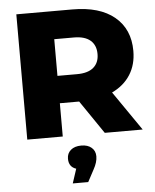

<svg xmlns="http://www.w3.org/2000/svg" viewBox="-62 -752 865 1069"><g transform="rotate(-5 370.0 -217.5)"><path d="M69.8 0V-700.2H382.8Q535.2 -700.2 618.2 -631.3Q701.2 -562.5 701.2 -440.9Q701.2 -364.3 665.5 -308.1Q629.9 -252 563 -220.2L714.8 0H502.9L376 -186H268.1V0ZM268.1 -338.9H377.9Q438.5 -338.9 469.7 -365.5Q501 -392.1 501 -440.9Q501 -490.2 469.7 -517.1Q438.5 -543.9 377.9 -543.9H268.1ZM300.8 265.1 327.1 185.1Q286.1 171.9 286.1 126Q286.1 95.7 307.6 77.4Q329.1 59.1 366.2 59.1Q402.3 59.1 423.6 77.4Q444.8 95.7 444.8 126Q444.8 159.2 422.9 198.2L387.2 265.1Z"/></g></svg>

Font: Montserrat ExtraBold
Style: Regular
Weight: 800
Designer: Julieta Ulanovsky
Foundry: Julieta Ulanovsky
Version: Version 9.000